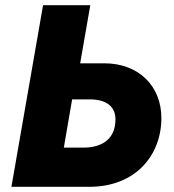

<svg xmlns="http://www.w3.org/2000/svg" viewBox="-20 -720 671 740"><path d="M24 0H324C504 0 602 -123 602 -265C602 -387 516 -476 382 -476H289L328 -700H146ZM226 -151 258 -337H326C389 -337 425 -310 425 -260C425 -190 381 -151 300 -151Z"/></svg>

Font: Fixel Display ExtraBold
Style: Italic
Weight: 800
Italic angle: -10°
Designer: AlfaBravo + MacPaw
Foundry: Kyrylo Tkachov, Marchela Mozhyna, Serhii Makarenko, Maria Weinstein, Zakhar Kryvoshyya
Version: Version 1.210;Glyphs 3.2 (3217)